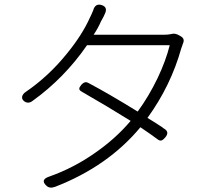

<svg xmlns="http://www.w3.org/2000/svg" viewBox="-20 -806 897 845"><path d="M185 12Q155 -15 197 -29Q305 -67 401 -135Q490 -197 555 -274Q449 -340 339 -403Q328 -409 329 -417Q329 -422 339 -434Q353 -449 367 -442Q458 -394 586 -315Q635 -382 674 -463Q710 -539 727 -607H545H363Q263 -462 122 -361Q104 -348 87 -360Q75 -369 77.5 -381Q80 -393 94 -402Q196 -472 276 -572Q342 -653 376 -729Q380 -736 390 -760Q399 -793 428 -783.5Q457 -774 440 -742Q438 -739 436 -733Q428 -717 424 -711Q412 -683 392 -653H699Q720 -653 733 -656Q750 -662 771 -649L776 -646Q795 -635 785 -614Q783 -610 781 -602Q779 -596 778 -594Q732 -429 629 -287Q653 -273 694 -246Q701 -240 705 -238Q726 -224 708 -202Q698 -190 691 -188Q683 -185 672 -194Q651 -210 598 -246Q455 -74 223 16Q199 25 185 12Z"/></svg>

Font: GenSenRounded TW L
Style: Regular
Weight: 300
Version: Version 1.501;PS 1;hotconv 16.6.51;makeotf.lib2.5.65220